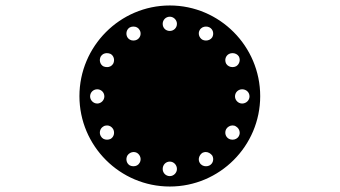

<svg xmlns="http://www.w3.org/2000/svg" viewBox="-20 -652 1240 701"><path d="M270 -301C270 -119 418 29 600 29C782 29 930 -119 930 -301C930 -483 782 -632 600 -632C418 -632 270 -483 270 -301ZM574 -565C574 -579 585 -591 600 -591C614 -591 626 -579 626 -565C626 -550 614 -539 600 -539C585 -539 574 -550 574 -565ZM490 -542C497 -530 493 -514 480 -507C476 -505 472 -504 467 -504C458 -504 450 -508 445 -516C438 -529 442 -545 454 -552C458 -554 463 -555 467 -555C477 -555 485 -551 490 -542ZM709 -542C714 -551 723 -555 732 -555C737 -555 741 -554 745 -552C758 -545 762 -529 755 -516C750 -508 741 -504 732 -504C727 -504 723 -505 719 -507C707 -514 702 -530 709 -542ZM816 -455C820 -457 824 -458 829 -458C838 -458 847 -454 852 -446C859 -433 854 -417 842 -410C838 -408 833 -407 829 -407C820 -407 811 -411 806 -419C799 -432 803 -448 816 -455ZM384 -455C396 -448 400 -432 393 -419C388 -411 380 -407 371 -407C366 -407 361 -408 357 -410C345 -417 341 -433 348 -446C353 -454 361 -458 370 -458C375 -458 380 -457 384 -455ZM864 -326C879 -326 891 -315 891 -300C891 -286 879 -274 864 -274C850 -274 838 -286 838 -300C838 -315 850 -326 864 -326ZM335 -326C349 -326 361 -315 361 -300C361 -286 349 -274 335 -274C321 -274 309 -286 309 -300C309 -315 321 -326 335 -326ZM357 -190C361 -193 366 -194 371 -194C380 -194 388 -189 393 -181C400 -168 396 -152 384 -145C380 -143 375 -142 371 -142C361 -142 353 -146 348 -155C341 -167 345 -183 357 -190ZM842 -190C854 -183 859 -167 852 -155C847 -146 838 -142 829 -142C824 -142 820 -143 816 -145C803 -152 799 -168 806 -181C811 -189 820 -194 829 -194C834 -194 838 -193 842 -190ZM755 -84C762 -71 758 -55 745 -48C741 -46 737 -45 732 -45C723 -45 714 -49 709 -58C702 -70 707 -86 719 -94C723 -96 727 -97 731 -97C740 -97 749 -92 755 -84ZM445 -84C450 -92 459 -97 468 -97C472 -97 476 -96 480 -94C493 -86 497 -70 490 -58C485 -49 477 -45 467 -45C463 -45 458 -46 454 -48C442 -55 438 -71 445 -84ZM574 -35C574 -50 585 -62 600 -62C614 -62 626 -50 626 -35C626 -21 614 -9 600 -9C585 -9 574 -21 574 -35Z"/></svg>

Font: CryptoKit 1.4
Style: Regular
Weight: 400
Monospace: yes
Designer: Oceane Juvin
Foundry: http://www.head-geneve.ch
Version: Version 1.000